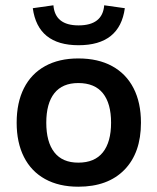

<svg xmlns="http://www.w3.org/2000/svg" viewBox="-20 -687 595 726"><path d="M276 -466Q351 -466 404 -437Q457 -408 485 -353.5Q513 -299 513 -223Q513 -109 450.5 -45Q388 19 276 19Q203 19 150.5 -10Q98 -39 70.5 -93.5Q43 -148 43 -223Q43 -299 70.5 -353.5Q98 -408 150.5 -437Q203 -466 276 -466ZM276 -373Q216 -373 185.5 -334.5Q155 -296 155 -223Q155 -150 185.5 -111Q216 -72 276 -72Q338 -72 369 -111Q400 -150 400 -223Q400 -296 369 -334.5Q338 -373 276 -373ZM277 -516Q123 -516 104 -656L182 -667Q188 -591 277 -591Q368 -591 374 -667L452 -656Q433 -516 277 -516Z"/></svg>

Font: Podkova
Style: Bold
Weight: 700
Designer: Ilya Yudin
Foundry: Cyreal (www.cyreal.org)
Version: Version 2.102; ttfautohint (v1.8.1.43-b0c9)